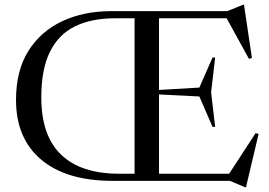

<svg xmlns="http://www.w3.org/2000/svg" viewBox="-20 -762 1134 809"><path d="M454 0Q260 0 153.8 -89.2Q47.5 -178.5 47.5 -341Q47.5 -465 100 -548Q152.5 -631 243 -673Q333.5 -715 447 -715H937.5L1004 -742H1008L1041.5 -518L1029 -514L935 -685H650V-383L820 -393L875.5 -519.5H886.5L869.5 -373L886.5 -227.5H875.5L820 -355.5L650 -364V-30H945.5L1057 -201L1069.5 -197.5L1016.5 27H1012.5L948.5 0ZM482.5 -30H547V-685H464.5Q366.5 -685 297 -651.5Q227.5 -618 190.8 -544.5Q154 -471 154 -351.5Q154 -190.5 237.5 -110.2Q321 -30 482.5 -30Z"/></svg>

Font: Newsreader Display
Style: Regular
Weight: 400
Designer: Hugues Gentile
Foundry: Production Type
Version: Version 1.001